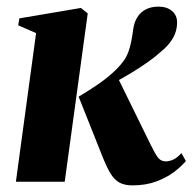

<svg xmlns="http://www.w3.org/2000/svg" viewBox="-20 -549 582 580"><path d="M28 0 89 -449 35 -472.5 38.5 -493.5 224.5 -525 245 -508.5 175.5 0ZM380 11Q357 11 341.2 2.8Q325.5 -5.5 313.2 -26Q301 -46.5 287 -82.5L217.5 -257Q247 -274.5 272.8 -292Q298.5 -309.5 319.5 -328.2Q340.5 -347 354.5 -366.5Q366 -382.5 372.5 -407.2Q379 -432 382 -458Q385 -481.5 395 -497.2Q405 -513 421.2 -521Q437.5 -529 458 -529Q484 -529 499.5 -516Q515 -503 515 -481Q515 -455 501.8 -432.8Q488.5 -410.5 464.5 -391.5Q450.5 -378.5 428 -362.5Q405.5 -346.5 377.2 -329.2Q349 -312 318.2 -295.8Q287.5 -279.5 257 -266.5L333.5 -319L435.5 -111Q449.5 -82.5 458 -72Q466.5 -61.5 481.5 -61.5Q492 -61.5 504 -67.2Q516 -73 528 -86.5L541.5 -62.5Q528 -46.5 505.8 -29.5Q483.5 -12.5 452 -0.8Q420.5 11 380 11Z"/></svg>

Font: Merriweather 120pt ExtraBold
Style: Italic
Weight: 800
Italic angle: -7.8°
Version: Version 2.101